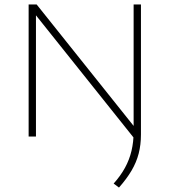

<svg xmlns="http://www.w3.org/2000/svg" viewBox="-20 -615 764 865"><path d="M109 0V-595H145L593 -34L588 12.5L130 -561H142V0ZM516 230 492 212Q523 177.5 543 141Q563 104.5 572.5 64.2Q582 24 582 -22V-595H615V-9Q615 37 604.8 76.8Q594.5 116.5 572.5 153.8Q550.5 191 516 230Z"/></svg>

Font: Encode Sans SC Expanded Thin
Style: Regular
Weight: 250
Width: 7
Designer: Multiple Designers
Foundry: Impallari Type
Version: Version 3.002